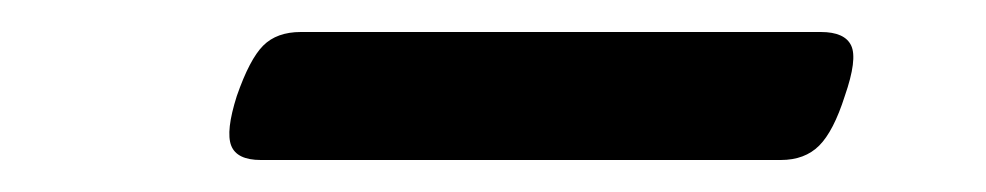

<svg xmlns="http://www.w3.org/2000/svg" viewBox="-20 -401 616 120"><path d="M143 -301Q128 -301 124.5 -310Q121 -319 128 -341Q136 -364 144.5 -372.5Q153 -381 168 -381H493Q508 -381 512 -372.5Q516 -364 508 -341Q501 -319 492 -310Q483 -301 468 -301Z"/></svg>

Font: Playwrite CZ
Style: Regular
Weight: 400
Designer: Veronika Burian, José Scaglione
Foundry: TypeTogether
Version: Version 1.002